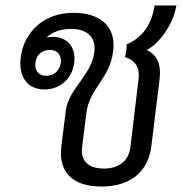

<svg xmlns="http://www.w3.org/2000/svg" viewBox="-20 -673 667 704"><path d="M352 11C457 11 523 -42 535 -137L565 -382C572 -437 556 -473 518 -489C560 -512 612 -574 627 -653H547C535 -579 500 -534 444 -510C445 -503 444 -496 443 -489C442 -481 441 -473 438 -464C479 -450 493 -424 488 -382L458 -133C452 -83 416 -55 361 -55C304 -55 275 -83 281 -133L297 -261C308 -348 383 -385 395 -486C407 -583 339 -626 250 -626C135 -626 67 -550 56 -463C47 -392 80 -345 143 -345C204 -345 246 -389 252 -443C260 -502 224 -538 174 -538C166 -538 158 -537 150 -535C174 -557 204 -567 241 -567C293 -567 333 -543 326 -482C315 -395 231 -349 221 -265L205 -137C193 -42 246 11 352 11ZM110 -443C113 -472 134 -490 162 -490C190 -490 206 -472 203 -443C199 -414 178 -395 150 -395C122 -395 106 -414 110 -443Z"/></svg>

Font: TPK Tissa Web
Style: Italic
Weight: 400
Italic angle: -7°
Designer: Jacques Le Bailly, Suppakit Chalermlarp | Katatrad Co.,Ltd.
Foundry: Jacques Le Bailly, Cadson Demak Co.,Ltd.
Version: Version 5.000;Glyphs 3.1.2 (3151)